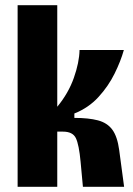

<svg xmlns="http://www.w3.org/2000/svg" viewBox="-20 -721 515 741"><path d="M48 0V-701H201V-309Q244 -361 265 -420.5Q286 -480 287 -528H458Q446 -485 422 -436.5Q398 -388 360 -346.5Q322 -305 267 -283V-266Q322 -266 358 -256.5Q394 -247 413.5 -220.5Q433 -194 440 -142L459 0H300L291 -97Q285 -162 273 -187.5Q261 -213 223 -213H201V0Z"/></svg>

Font: Bricolage Grotesque 12pt Condensed ExtraBold
Style: Regular
Weight: 800
Width: 3
Designer: Mathieu Triay
Foundry: Atelier Triay
Version: Version 1.001; ttfautohint (v1.8.4.7-5d5b);gftools[0.9.33.de